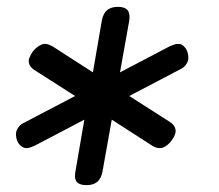

<svg xmlns="http://www.w3.org/2000/svg" viewBox="-20 -610 640 560"><path d="M232 -70Q212 -70 204 -79.5Q196 -89 200 -110L226 -261L81 -185Q74 -182 68.5 -180Q63 -178 57 -178Q50 -178 43.5 -182.5Q37 -187 33 -193.5Q29 -200 27.5 -208.5Q26 -217 27 -224Q29 -233 35 -240.5Q41 -248 54 -254L199 -330L80 -406Q71 -412 67 -419.5Q63 -427 64 -436Q66 -443 70.5 -451.5Q75 -460 81.5 -466.5Q88 -473 96 -477.5Q104 -482 111 -482Q117 -482 122 -480Q127 -478 133 -475L251 -399L277 -550Q281 -571 292.5 -580.5Q304 -590 324 -590Q344 -590 352 -580.5Q360 -571 357 -550L330 -399L475 -475Q482 -478 488 -480Q494 -482 500 -482Q508 -482 513.5 -477.5Q519 -473 523 -466.5Q527 -460 528.5 -451.5Q530 -443 529 -436Q527 -427 521 -419.5Q515 -412 502 -406L357 -330L476 -254Q485 -248 489 -240.5Q493 -233 492 -224Q491 -217 486 -208.5Q481 -200 475 -193.5Q469 -187 461.5 -182.5Q454 -178 446 -178Q440 -178 434.5 -180Q429 -182 424 -185L306 -261L279 -110Q275 -89 263.5 -79.5Q252 -70 232 -70Z"/></svg>

Font: Maple Mono Light
Style: Italic
Weight: 300
Italic angle: -10°
Monospace: yes
Designer: subframe7536
Version: Version 7.000